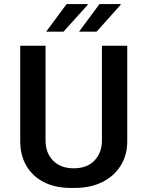

<svg xmlns="http://www.w3.org/2000/svg" viewBox="-20 -910 723 940"><path d="M325 10Q250 10 194.5 -18.5Q139 -47 109 -98.5Q79 -150 79 -219V-686H203V-222Q203 -161 240 -123.5Q277 -86 341 -86Q406 -86 442.5 -124Q479 -162 479 -222V-686H603V-219Q603 -150 570.5 -98.5Q538 -47 480.5 -18.5Q423 10 348 10ZM367 -755 467 -890H570L571 -887L453 -755ZM206 -755 306 -890H408L410 -887L291 -755Z"/></svg>

Font: Chivo Medium
Style: Regular
Weight: 500
Designer: Hector Gatti
Foundry: Omnibus-Type
Version: Version 2.002